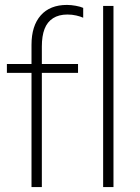

<svg xmlns="http://www.w3.org/2000/svg" viewBox="-20 -760 569 780"><path d="M108 0V-464H8V-500H118L108 -489V-578Q108 -655 145.5 -697.5Q183 -740 252 -740Q269 -740 288 -736.5Q307 -733 318 -728V-688Q307 -693 290 -697Q273 -701 254 -701Q219 -701 195.5 -686Q172 -671 161 -642.5Q150 -614 150 -571V-486L142 -500H297V-464H150V0ZM399 0V-736H441V0Z"/></svg>

Font: Mulish ExtraLight
Style: Regular
Weight: 200
Designer: Vernon Adams
Foundry: Vernon Adams
Version: Version 3.603